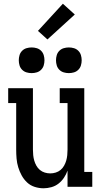

<svg xmlns="http://www.w3.org/2000/svg" viewBox="-20 -1004 540 1032"><path d="M214 8Q190 8 166.5 0.5Q143 -7 125.5 -23.5Q108 -40 96.5 -61Q85 -82 78 -105Q71 -128 69 -152Q67 -176 67 -200V-450H24V-530H157V-200Q157 -185 158.5 -170Q160 -155 164 -141Q168 -127 175.5 -113.5Q183 -100 194.5 -90.5Q206 -81 220.5 -76.5Q235 -72 250 -72Q265 -72 279.5 -76.5Q294 -81 305.5 -90.5Q317 -100 324.5 -113.5Q332 -127 336 -141Q340 -155 341.5 -170Q343 -185 343 -200V-450H301V-530H433V-80H476V0H343V-87Q336 -67 324 -49Q312 -31 295 -17.5Q278 -4 256.5 2Q235 8 214 8ZM350 -611Q336 -611 322.5 -615Q309 -619 299 -629Q289 -639 285 -652.5Q281 -666 281 -680Q281 -694 285 -707.5Q289 -721 299 -731Q309 -741 322.5 -745Q336 -749 350 -749Q364 -749 377.5 -745Q391 -741 401 -731Q411 -721 415 -707.5Q419 -694 419 -680Q419 -666 415 -652.5Q411 -639 401 -629Q391 -619 377.5 -615Q364 -611 350 -611ZM150 -611Q136 -611 122.5 -615Q109 -619 99 -629Q89 -639 85 -652.5Q81 -666 81 -680Q81 -694 85 -707.5Q89 -721 99 -731Q109 -741 122.5 -745Q136 -749 150 -749Q164 -749 177.5 -745Q191 -741 201 -731Q211 -721 215 -707.5Q219 -694 219 -680Q219 -666 215 -652.5Q211 -639 201 -629Q191 -619 177.5 -615Q164 -611 150 -611ZM235 -792 184 -838 318 -984 382 -926Z"/></svg>

Font: Iosevka Slab Medium
Style: Regular
Weight: 500
Monospace: yes
Designer: Belleve Invis
Foundry: Belleve Invis
Version: Version 11.1.1; ttfautohint (v1.8.3)